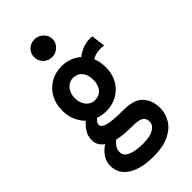

<svg xmlns="http://www.w3.org/2000/svg" viewBox="-263 -736 976 976"><g transform="rotate(-45 225.0 -248.0)"><path d="M208 -156Q177 -156 150 -166Q142 -158 136.5 -151Q131 -144 131 -134Q131 -117 162.5 -108Q194 -99 271 -99Q351 -99 382 -63.5Q413 -28 413 26Q413 65 392.5 99.5Q372 134 328 155.5Q284 177 216 177Q126 177 75.5 144.5Q25 112 25 55Q25 24 42 -1Q59 -26 85 -42Q69 -53 59.5 -69Q50 -85 51 -108Q51 -134 65 -156Q79 -178 99 -196Q77 -218 64 -248.5Q51 -279 51 -316Q51 -364 71 -400.5Q91 -437 126.5 -458Q162 -479 208 -479Q269 -479 312 -441Q336 -460 364.5 -469.5Q393 -479 426 -476L436 -400Q388 -408 351 -387Q364 -354 364 -316Q364 -268 343.5 -232Q323 -196 287.5 -176Q252 -156 208 -156ZM207 -236Q237 -236 255.5 -257.5Q274 -279 274 -316Q274 -353 255.5 -374.5Q237 -396 207 -396Q180 -396 160.5 -374Q141 -352 141 -316Q141 -281 160 -258.5Q179 -236 207 -236ZM108 40Q108 67 140.5 80Q173 93 223 93Q273 93 299.5 77.5Q326 62 326 37Q326 12 308.5 1.5Q291 -9 243 -9Q216 -9 189.5 -11Q163 -13 140 -19Q126 -6 117 7Q108 20 108 40ZM208 -545Q180 -545 161 -564Q142 -583 142 -609Q142 -636 160.5 -654.5Q179 -673 208 -673Q234 -673 254 -654Q274 -635 274 -609Q274 -583 254 -564Q234 -545 208 -545Z"/></g></svg>

Font: Inconsolata SemiCondensed Bold
Style: Regular
Weight: 700
Width: 4
Monospace: yes
Designer: Raph Levien, Cyreal, Brenton Simpson
Foundry: Raph Levien, Cyreal, Google
Version: Version 3.001; ttfautohint (v1.8.2.53-6de2)